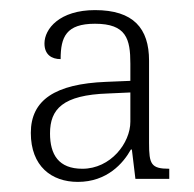

<svg xmlns="http://www.w3.org/2000/svg" viewBox="-20 -740 384 380"><path d="M134 -380C192 -380 224 -417 239 -444H241L248 -386H315V-406C279 -406 275 -415 275 -457V-620C275 -684 244 -720 168 -720C98 -720 68 -683 68 -654C68 -632 82 -623 100 -623C100 -667 111 -693 168 -693C230 -693 238 -663 238 -614V-580L190 -578C89 -574 41 -542 41 -477C41 -411 82 -380 134 -380ZM143 -406C96 -406 79 -434 79 -476C79 -524 104 -552 194 -555L238 -557V-499C238 -457 199 -406 143 -406Z"/></svg>

Font: Noto Serif Lao ExtraLight
Style: Regular
Weight: 200
Designer: Monotype Design Team
Foundry: Monotype Imaging Inc.
Version: Version 2.003